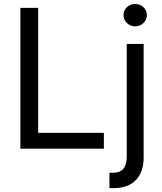

<svg xmlns="http://www.w3.org/2000/svg" viewBox="-20 -768 836 992"><path d="M85.4 0V-727.5H177.2V-81.5H516.6V0ZM634.8 -541H722.2V44.4Q722.7 93.8 704.8 129.9Q687 166 652.3 185.1Q617.7 204.1 565.9 204.1H545.4V124.5H563.5Q600.6 124.5 617.7 103.5Q634.8 82.5 634.8 42.5ZM678.2 -631.8Q653.8 -631.8 636 -648.9Q618.2 -666 618.2 -689.9Q618.2 -714.4 636 -731Q653.8 -747.6 678.2 -747.6Q703.1 -747.6 720.9 -731Q738.8 -714.4 738.8 -689.9Q738.8 -666 720.9 -648.9Q703.1 -631.8 678.2 -631.8Z"/></svg>

Font: Inter 17pt
Style: Regular
Weight: 400
Version: Version 4.001;git-66647c0bb